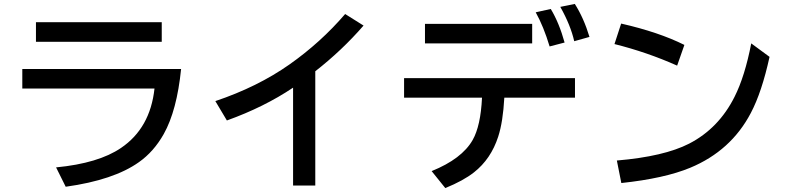

<svg xmlns="http://www.w3.org/2000/svg" viewBox="-20 -898 4040 983"><path d="M164.1 -784.2H808.1V-684.1H164.1ZM94.2 -544.9H907.2Q885.7 -332 818.4 -211.9Q767.6 -121.6 691.4 -67.9Q562.5 23.9 316.4 58.1L267.1 -41Q484.4 -62 599.6 -140.6Q749 -241.7 771 -444.8H94.2Z M1480.5 51.8V-449.2Q1332 -349.6 1141.6 -281.2L1082.5 -380.4Q1298.8 -453.1 1461.9 -567.9Q1622.1 -680.7 1747.1 -826.2L1841.3 -767.1Q1730.5 -639.6 1594.2 -533.2V51.8Z M2048.8 -498H2923.8V-397.9H2562Q2555.2 -273.9 2530.8 -198.7Q2493.7 -84 2406.7 -15.6Q2353 26.9 2259.8 64.9L2189.9 -22Q2344.7 -84.5 2399.9 -181.2Q2440.9 -253.4 2447.8 -397.9H2048.8ZM2155.8 -775.9H2704.6V-675.8H2155.8ZM2793.9 -660.2Q2763.2 -762.2 2722.7 -835L2799.8 -852.1Q2842.8 -780.8 2870.6 -680.2ZM2919.9 -687Q2901.4 -769 2848.6 -862.8L2922.9 -877.9Q2968.8 -805.7 2998 -709Z M3446.8 -562Q3292.5 -630.9 3126 -672.4L3160.2 -777.3Q3353 -733.4 3483.9 -668ZM3138.2 -76.2Q3379.9 -96.7 3508.3 -162.6Q3659.7 -240.7 3740.7 -402.3Q3793.5 -506.8 3826.2 -675.8L3919.9 -606.9Q3880.4 -426.3 3824.2 -319.8Q3722.7 -126 3513.7 -39.1Q3381.8 15.6 3161.1 39.1Z"/></svg>

Font: BIZ UDGothic
Style: Bold
Weight: 700
Monospace: yes
Designer: TypeBank Co., Ltd.
Foundry: Morisawa Inc.
Version: Version 1.05